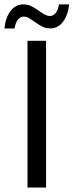

<svg xmlns="http://www.w3.org/2000/svg" viewBox="-36 -838 329 858"><path d="M169.9 -655.8V0H86.9V-655.8ZM29.3 -710.9H-16.1Q-11.7 -758.3 10.7 -788.3Q33.2 -818.4 68.4 -818.4Q87.4 -818.4 103.3 -810.8Q119.1 -803.2 138.7 -789.1Q154.8 -777.3 165.5 -772Q176.3 -766.6 187.5 -766.6Q202.1 -766.6 213.1 -780.5Q224.1 -794.4 227.5 -818.4H272.9Q268.6 -771.5 245.8 -741.2Q223.1 -710.9 188.5 -710.9Q169.4 -710.9 153.8 -718.8Q138.2 -726.6 118.2 -740.7Q102.5 -752.4 91.8 -758.1Q81.1 -763.7 69.3 -763.7Q54.7 -763.7 43.7 -749.8Q32.7 -735.8 29.3 -710.9Z"/></svg>

Font: Varta
Style: Regular
Weight: 400
Designer: Joana Correia, Viktoriya Grabowska, Eben Sorkin
Foundry: Sorkin Type
Version: Version 1.003; ttfautohint (v1.3) -l 8 -r 24 -G 200 -x 12 -H